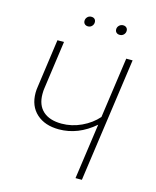

<svg xmlns="http://www.w3.org/2000/svg" viewBox="-124 -934 830 1019"><g transform="rotate(15 290.5 -424.5)"><path d="M521 -682 425 0H390L433 -305Q343 -227 237 -227Q160 -227 114 -268.5Q68 -310 68 -383Q68 -399 71 -417L108 -682H144L107 -417Q105 -406 105 -386Q105 -325 141 -292.5Q177 -260 243 -260Q299 -260 351.5 -284.5Q404 -309 439 -349L486 -682ZM220 -819Q220 -831 228.5 -840Q237 -849 250 -849Q262 -849 268.5 -842.5Q275 -836 275 -825Q275 -813 266.5 -804Q258 -795 245 -795Q234 -795 227 -801.5Q220 -808 220 -819ZM394 -819Q394 -831 403 -840Q412 -849 425 -849Q436 -849 443 -842.5Q450 -836 450 -825Q450 -813 441.5 -804Q433 -795 419 -795Q408 -795 401 -801.5Q394 -808 394 -819Z"/></g></svg>

Font: FiraGO UltraLight
Style: Italic
Weight: 200
Italic angle: -8°
Designer: bBox Type GmbH
Foundry: bBox Type GmbH
Version: Version 1.001